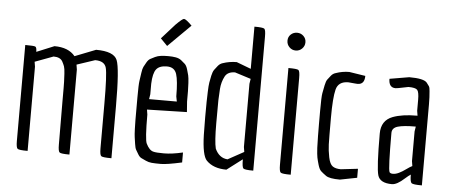

<svg xmlns="http://www.w3.org/2000/svg" viewBox="-50 -856 2292 979"><g transform="rotate(5 1096.0 -366.5)"><path d="M488 -46V-267Q488 -267 488 -275Q488 -423 479 -457Q470 -491 422 -491L329 -460L333 -435V0Q290 0 282.5 -6Q275 -12 275 -46L274 -267Q274 -271 274 -294.5Q274 -318 274 -335Q274 -352 273.5 -367.5Q273 -383 271.5 -409Q270 -435 266 -446Q262 -457 255 -470Q243 -491 209 -491L115 -456L119 -431V0Q75 0 67.5 -6Q60 -12 60 -46V-537Q104 -537 111.5 -533.5Q119 -530 119 -507L209 -544Q281 -544 315 -502L422 -544Q513 -544 530.5 -501.5Q548 -459 548 -266V0Q503 0 495.5 -6Q488 -12 488 -46Z M909 -10Q832 7 801.5 7Q771 7 754.5 5.5Q738 4 724.5 -2.5Q711 -9 701 -13.5Q691 -18 683 -31.5Q675 -45 670 -53.5Q665 -62 662 -83Q659 -104 657 -117Q655 -130 654 -159.5Q653 -189 653 -207V-320Q653 -386 656 -405.5Q659 -425 662 -447Q665 -469 670 -478.5Q675 -488 683 -502Q691 -516 701 -521.5Q711 -527 724.5 -533.5Q738 -540 754.5 -542Q771 -544 792 -544Q813 -544 830 -541Q847 -538 858.5 -529Q870 -520 878.5 -512Q887 -504 892.5 -486Q898 -468 901 -455.5Q904 -443 905.5 -416.5Q907 -390 907 -374V-322L911 -268L707 -263L711 -238Q711 -110 721 -90Q737 -57 758 -52Q772 -48 812.5 -48Q853 -48 909 -61ZM717 -396Q717 -378 717 -342L713 -317H855L850 -343Q850 -423 839 -457Q828 -491 789.5 -491Q751 -491 735 -470.5Q719 -450 717 -396ZM814 -707Q847 -740 855 -740Q865 -740 896 -709L781 -595L746 -631Z M1007 -160Q1006 -193 1006 -250Q1006 -307 1006.5 -329Q1007 -351 1008 -381.5Q1009 -412 1011.5 -427.5Q1014 -443 1018.5 -463.5Q1023 -484 1030 -494Q1037 -504 1047 -516Q1057 -528 1070 -532Q1105 -544 1142 -544L1216 -516V-732Q1260 -732 1267 -726Q1274 -720 1274 -686V0Q1230 0 1223 -6.5Q1216 -13 1216 -53L1137 7Q1070 7 1034 -30Q1010 -55 1007 -160ZM1074 -95Q1095 -49 1138 -46L1220 -91L1216 -116V-440L1220 -465L1138 -491Q1101 -491 1087 -466Q1071 -436 1068.5 -400Q1066 -364 1065.5 -342.5Q1065 -321 1065 -225.5Q1065 -130 1074 -95Z M1468.5 -642.5Q1455 -629 1436 -629Q1417 -629 1403.5 -642.5Q1390 -656 1390 -675.5Q1390 -695 1403.5 -707.5Q1417 -720 1436 -720Q1455 -720 1468.5 -707Q1482 -694 1482 -675Q1482 -656 1468.5 -642.5ZM1407 -42V-537Q1451 -537 1458.5 -531.5Q1466 -526 1466 -491V4Q1422 4 1414.5 -2Q1407 -8 1407 -42Z M1587 -268V-332Q1587 -405 1590.5 -424Q1594 -443 1598.5 -465Q1603 -487 1609.5 -495.5Q1616 -504 1625.5 -516Q1635 -528 1649 -532Q1683 -544 1718 -544L1801 -531Q1801 -487 1765 -487Q1758 -487 1751 -488L1718 -491Q1667 -491 1656 -448.5Q1645 -406 1645 -302Q1645 -198 1646 -167Q1647 -136 1654 -101.5Q1661 -67 1676 -56.5Q1691 -46 1718 -46L1805 -56V-10L1718 7Q1664 7 1646 -6Q1628 -19 1619 -27.5Q1610 -36 1603.5 -58Q1597 -80 1594 -95Q1591 -110 1589 -144Q1587 -202 1587 -268Z M2080 -377V-433Q2080 -473 2070.5 -483.5Q2061 -494 2025 -494L1975 -484Q1965 -482 1960 -482Q1925 -482 1925 -527L2025 -544Q2100 -544 2116 -524Q2124 -514 2128.5 -507Q2133 -500 2134 -482Q2137 -453 2137 -415V0Q2092 0 2084 -6.5Q2076 -13 2076 -50Q2066 -44 2048 -28Q2010 7 1984 7Q1923 7 1911.5 -31.5Q1900 -70 1900 -245Q1900 -312 1958 -334Q2006 -352 2080 -352H2084ZM2076 -296Q2018 -296 1988.5 -287.5Q1959 -279 1959 -253Q1959 -70 1967 -53Q1971 -46 1985 -46Q1999 -46 2015.5 -54Q2032 -62 2050.5 -75.5Q2069 -89 2080 -94L2076 -119V-271L2080 -296Z"/></g></svg>

Font: Economica
Style: Regular
Weight: 400
Designer: Vicente Lamonaca
Foundry: Vicente Lamonaca
Version: Version 1.101